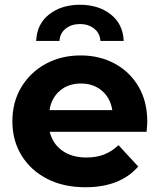

<svg xmlns="http://www.w3.org/2000/svg" viewBox="-20 -779 671 807"><path d="M339 8Q246 8 177 -28Q108 -64 70 -126.5Q32 -189 32 -269Q32 -350 69.5 -412.5Q107 -475 172 -510.5Q237 -546 319 -546Q398 -546 461.5 -512Q525 -478 562 -415.5Q599 -353 599 -267Q599 -258 598 -246.5Q597 -235 596 -225H189Q201 -175 241.5 -146Q282 -117 343 -117Q386 -117 418.5 -130Q451 -143 478 -169L561 -79Q485 8 339 8ZM188 -316H452Q444 -367 408.5 -397.5Q373 -428 320 -428Q267 -428 231.5 -397.5Q196 -367 188 -316ZM132 -607Q135 -678 186.5 -718.5Q238 -759 316 -759Q394 -759 445.5 -718.5Q497 -678 500 -607H402Q400 -640 375.5 -659Q351 -678 316 -678Q281 -678 256.5 -659Q232 -640 230 -607Z"/></svg>

Font: Montserrat
Style: Bold
Weight: 700
Designer: Julieta Ulanovsky
Foundry: Julieta Ulanovsky
Version: Version 9.000; ttfautohint (v1.8.4.7-5d5b)